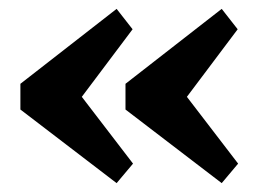

<svg xmlns="http://www.w3.org/2000/svg" viewBox="-20 -440 586 433"><path d="M26 -251 243 -420 279 -374 155 -209V-234L280 -71L243 -27L26 -193ZM263 -251 480 -420 516 -374 392 -209V-234L517 -71L480 -27L263 -193Z"/></svg>

Font: Yrsa
Style: Bold
Weight: 700
Version: Version 2.004